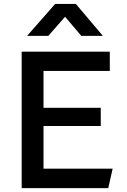

<svg xmlns="http://www.w3.org/2000/svg" viewBox="-20 -965 652 985"><path d="M91.2 0V-700H543.3V-601H203.2V-411.9H496.9V-318.5H203.2V-99.8H557.9L535.4 0ZM118.9 -780.9 262.9 -944.8H369.1L507.8 -780.9H397.2L313.9 -879L227.8 -780.9Z"/></svg>

Font: Geologica-Sharp
Style: Regular
Weight: 100
Designer: Sindre Bremnes, Frode Helland
Foundry: Monokrom Skriftforlag AS
Version: Version 1.010;gftools[0.9.28]